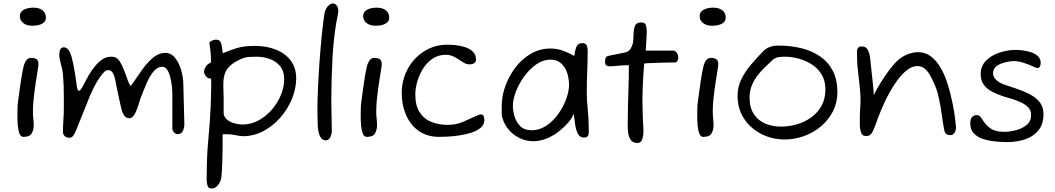

<svg xmlns="http://www.w3.org/2000/svg" viewBox="-20 -802 6066 1104"><path d="M166 -654Q133 -654 113.5 -669.5Q94 -685 94 -710Q94 -733 116 -745.5Q138 -758 172 -758Q206 -758 225 -742.5Q244 -727 244 -700Q244 -678 222.5 -666Q201 -654 166 -654ZM114 -15Q100 -15 92.5 -33Q85 -51 82.5 -79Q80 -107 80 -137Q80 -151 80.5 -165.5Q81 -180 81 -193Q81 -197 84 -219.5Q87 -242 91 -272Q95 -302 99.5 -331.5Q104 -361 107 -378Q110 -391 114 -412.5Q118 -434 128.5 -451.5Q139 -469 159 -469Q182 -469 191.5 -460.5Q201 -452 201 -434Q201 -429 200.5 -424Q200 -419 199 -413Q194 -381 186.5 -333.5Q179 -286 173.5 -234.5Q168 -183 170 -137Q171 -126 172.5 -111.5Q174 -97 174 -83Q174 -57 163 -36Q152 -15 114 -15Z M378 -10Q362 -10 352 -19.5Q342 -29 342 -43Q342 -78 344.5 -112Q347 -146 347 -181V-252Q347 -281 346 -310.5Q345 -340 342 -376Q339 -404 330 -434.5Q321 -465 321 -487Q321 -530 347 -530Q377 -530 392.5 -471.5Q408 -413 422 -304Q424 -291 427 -285.5Q430 -280 433 -280Q439 -280 444.5 -287.5Q450 -295 453 -300Q461 -315 471.5 -335Q482 -355 490 -369Q498 -383 507.5 -396.5Q517 -410 527 -422Q547 -447 570 -461.5Q593 -476 620 -476Q644 -476 657 -463Q670 -450 680 -429Q686 -417 690.5 -405.5Q695 -394 699 -383Q704 -372 712 -347.5Q720 -323 732 -307L762 -350Q780 -376 797.5 -401.5Q815 -427 837 -449Q858 -471 881 -484.5Q904 -498 929 -498Q963 -498 986 -470Q1009 -442 1021 -401Q1033 -360 1034 -321L1040 -90Q1041 -74 1033 -52.5Q1025 -31 1002 -31Q989 -31 980 -41.5Q971 -52 971 -63V-262Q971 -282 968 -308.5Q965 -335 958.5 -360Q952 -385 941 -401.5Q930 -418 913 -418Q886 -418 864 -392.5Q842 -367 823.5 -324.5Q805 -282 786 -231Q767 -166 753.5 -144Q740 -122 725 -122Q712 -122 704 -128Q696 -134 690 -144Q683 -156 679 -172.5Q675 -189 672 -202L653 -290Q649 -308 644.5 -334Q640 -360 630.5 -379.5Q621 -399 602 -399Q589 -399 574.5 -383.5Q560 -368 545.5 -345Q531 -322 519 -298Q507 -274 499 -255Q491 -236 489 -231Q487 -225 477 -200Q467 -175 454 -143.5Q441 -112 430.5 -85.5Q420 -59 417 -51Q407 -28 399 -19Q391 -10 378 -10Z M1195 282Q1178 282 1173 264.5Q1168 247 1168 226Q1168 218 1168.5 209.5Q1169 201 1169 194Q1169 92 1178 -1.5Q1187 -95 1191 -183Q1192 -206 1193 -240Q1194 -274 1194.5 -305Q1195 -336 1194 -350Q1175 -350 1164 -364Q1153 -378 1153 -391Q1153 -401 1162.5 -417.5Q1172 -434 1191 -441Q1193 -446 1193 -451.5Q1193 -457 1193 -464Q1193 -486 1189.5 -513.5Q1186 -541 1184 -554Q1183 -560 1196 -567Q1209 -574 1222 -574Q1240 -574 1247 -562Q1254 -550 1256 -532Q1258 -514 1261 -496Q1306 -514 1334 -523Q1362 -532 1387 -535Q1412 -538 1447 -538Q1512 -538 1565.5 -517Q1619 -496 1651 -454.5Q1683 -413 1683 -351Q1683 -292 1658.5 -233Q1634 -174 1591.5 -125.5Q1549 -77 1494 -48Q1439 -19 1378 -19Q1362 -19 1347 -22.5Q1332 -26 1316 -28Q1310 -29 1304 -29.5Q1298 -30 1293 -30H1260Q1260 -7 1260 34Q1260 75 1258.5 121Q1257 167 1254 207Q1252 238 1235.5 260Q1219 282 1195 282ZM1373 -86Q1423 -86 1466.5 -109.5Q1510 -133 1543.5 -172Q1577 -211 1595.5 -256.5Q1614 -302 1614 -346Q1614 -394 1590 -422.5Q1566 -451 1529.5 -463.5Q1493 -476 1453 -476Q1433 -476 1411 -474.5Q1389 -473 1369 -464Q1325 -445 1301.5 -422.5Q1278 -400 1270 -369Q1266 -355 1265 -340Q1264 -325 1264 -309Q1264 -293 1265 -275Q1266 -257 1266 -237V-154Q1266 -131 1284 -115.5Q1302 -100 1327 -93Q1352 -86 1373 -86Z M1854 5Q1835 5 1825 -10Q1815 -25 1811 -47Q1807 -69 1806.5 -91Q1806 -113 1806 -126Q1806 -134 1805.5 -144Q1805 -154 1805 -164Q1805 -214 1808 -285.5Q1811 -357 1816.5 -436.5Q1822 -516 1829.5 -592Q1837 -668 1846 -727Q1854 -756 1867.5 -769Q1881 -782 1894 -782Q1906 -782 1915.5 -771Q1925 -760 1925 -740Q1925 -736 1925 -733Q1925 -730 1924 -726Q1899 -605 1892 -473Q1885 -341 1885 -219Q1885 -169 1886.5 -130.5Q1888 -92 1888 -51Q1888 -29 1878.5 -12Q1869 5 1854 5Z M2140 -654Q2107 -654 2087.5 -669.5Q2068 -685 2068 -710Q2068 -733 2090 -745.5Q2112 -758 2146 -758Q2180 -758 2199 -742.5Q2218 -727 2218 -700Q2218 -678 2196.5 -666Q2175 -654 2140 -654ZM2088 -15Q2074 -15 2066.5 -33Q2059 -51 2056.5 -79Q2054 -107 2054 -137Q2054 -151 2054.5 -165.5Q2055 -180 2055 -193Q2055 -197 2058 -219.5Q2061 -242 2065 -272Q2069 -302 2073.5 -331.5Q2078 -361 2081 -378Q2084 -391 2088 -412.5Q2092 -434 2102.5 -451.5Q2113 -469 2133 -469Q2156 -469 2165.5 -460.5Q2175 -452 2175 -434Q2175 -429 2174.5 -424Q2174 -419 2173 -413Q2168 -381 2160.5 -333.5Q2153 -286 2147.5 -234.5Q2142 -183 2144 -137Q2145 -126 2146.5 -111.5Q2148 -97 2148 -83Q2148 -57 2137 -36Q2126 -15 2088 -15Z M2506 -15Q2436 -15 2388 -49Q2340 -83 2315 -140.5Q2290 -198 2290 -266Q2290 -342 2324 -405Q2358 -468 2418 -506.5Q2478 -545 2554 -545Q2575 -545 2603 -542Q2631 -539 2657 -530Q2683 -521 2700 -504Q2717 -487 2717 -459Q2717 -448 2708 -440Q2699 -432 2679 -432Q2663 -432 2649.5 -440Q2636 -448 2624 -456Q2606 -468 2586.5 -477.5Q2567 -487 2544 -487Q2500 -487 2467 -464.5Q2434 -442 2412 -406.5Q2390 -371 2379 -331.5Q2368 -292 2368 -259Q2368 -194 2393.5 -155.5Q2419 -117 2461.5 -100.5Q2504 -84 2554 -84Q2602 -84 2641.5 -101Q2681 -118 2722 -137Q2736 -144 2745 -144Q2757 -144 2761 -134.5Q2765 -125 2765 -111Q2765 -85 2744 -67.5Q2723 -50 2691 -39.5Q2659 -29 2622.5 -23.5Q2586 -18 2555 -16.5Q2524 -15 2506 -15Z M3047 10Q3002 10 2963.5 -10Q2925 -30 2899 -64Q2873 -98 2865 -140V-193Q2865 -250 2886 -308Q2907 -366 2944.5 -415Q2982 -464 3033.5 -493.5Q3085 -523 3145 -523Q3183 -523 3218.5 -510Q3254 -497 3282 -480Q3288 -522 3297 -538Q3306 -554 3328 -554Q3345 -554 3352 -543.5Q3359 -533 3359 -507Q3359 -447 3356.5 -389.5Q3354 -332 3354 -272Q3354 -224 3359.5 -173Q3365 -122 3365 -75Q3365 -60 3365.5 -45Q3366 -30 3360.5 -20.5Q3355 -11 3338 -11Q3314 -11 3302.5 -33.5Q3291 -56 3287 -88Q3283 -120 3279 -148Q3269 -121 3245.5 -95Q3222 -69 3198.5 -50.5Q3175 -32 3162.5 -24.5Q3150 -17 3162 -26Q3140 -10 3107.5 0Q3075 10 3047 10ZM3037 -53Q3082 -53 3121 -79Q3160 -105 3189.5 -146Q3219 -187 3235.5 -232Q3252 -277 3252 -315Q3252 -334 3247.5 -358.5Q3243 -383 3231 -406Q3219 -429 3198.5 -444Q3178 -459 3145 -459Q3102 -459 3063 -431.5Q3024 -404 2993.5 -361.5Q2963 -319 2946 -274Q2929 -229 2929 -193Q2929 -166 2938.5 -133Q2948 -100 2971.5 -76.5Q2995 -53 3037 -53Z M3645 20Q3620 20 3608 4Q3596 -12 3592.5 -36Q3589 -60 3589 -83Q3589 -94 3589.5 -104Q3590 -114 3590 -121Q3590 -193 3593 -266.5Q3596 -340 3596 -427Q3559 -427 3535 -424Q3511 -421 3487 -421Q3471 -421 3465 -427Q3459 -433 3459 -447Q3459 -463 3463.5 -470.5Q3468 -478 3475 -480L3573 -500Q3595 -505 3604.5 -520Q3614 -535 3618 -549Q3620 -557 3620.5 -564.5Q3621 -572 3622 -581Q3622 -589 3622.5 -596.5Q3623 -604 3623 -611Q3625 -643 3633.5 -658Q3642 -673 3667 -673Q3690 -673 3694.5 -655Q3699 -637 3699 -621Q3699 -610 3697.5 -587.5Q3696 -565 3695 -543Q3694 -521 3693 -511H3853Q3862 -511 3871 -499Q3880 -487 3880 -468Q3880 -462 3875 -452.5Q3870 -443 3863 -443Q3853 -443 3825.5 -442.5Q3798 -442 3766.5 -441Q3735 -440 3711 -439Q3687 -438 3684 -436Q3679 -376 3676.5 -320.5Q3674 -265 3674 -213Q3674 -179 3675.5 -147.5Q3677 -116 3678 -85Q3678 -80 3679 -70Q3680 -60 3680 -48Q3680 -25 3673.5 -2.5Q3667 20 3645 20Z M4075 -654Q4042 -654 4022.5 -669.5Q4003 -685 4003 -710Q4003 -733 4025 -745.5Q4047 -758 4081 -758Q4115 -758 4134 -742.5Q4153 -727 4153 -700Q4153 -678 4131.5 -666Q4110 -654 4075 -654ZM4023 -15Q4009 -15 4001.5 -33Q3994 -51 3991.5 -79Q3989 -107 3989 -137Q3989 -151 3989.5 -165.5Q3990 -180 3990 -193Q3990 -197 3993 -219.5Q3996 -242 4000 -272Q4004 -302 4008.5 -331.5Q4013 -361 4016 -378Q4019 -391 4023 -412.5Q4027 -434 4037.5 -451.5Q4048 -469 4068 -469Q4091 -469 4100.5 -460.5Q4110 -452 4110 -434Q4110 -429 4109.5 -424Q4109 -419 4108 -413Q4103 -381 4095.5 -333.5Q4088 -286 4082.5 -234.5Q4077 -183 4079 -137Q4080 -126 4081.5 -111.5Q4083 -97 4083 -83Q4083 -57 4072 -36Q4061 -15 4023 -15Z M4492 0Q4420 0 4358 -31.5Q4296 -63 4258.5 -119.5Q4221 -176 4221 -251Q4221 -302 4242.5 -346Q4264 -390 4298 -430Q4332 -470 4369 -508Q4386 -525 4408 -532.5Q4430 -540 4455 -540Q4524 -540 4585 -525.5Q4646 -511 4693.5 -479Q4741 -447 4768 -396Q4795 -345 4795 -272Q4795 -212 4769.5 -162Q4744 -112 4700.5 -75.5Q4657 -39 4603 -19.5Q4549 0 4492 0ZM4470 -74Q4516 -74 4561.5 -87Q4607 -100 4644 -126.5Q4681 -153 4703.5 -193Q4726 -233 4726 -288Q4726 -338 4704.5 -373.5Q4683 -409 4648 -431.5Q4613 -454 4572 -465Q4531 -476 4492 -476Q4476 -476 4456.5 -473.5Q4437 -471 4419 -454Q4397 -433 4374.5 -411.5Q4352 -390 4333 -364Q4314 -339 4302 -308Q4290 -277 4290 -241Q4290 -183 4314.5 -146Q4339 -109 4380 -91.5Q4421 -74 4470 -74Z M4961 -20Q4946 -20 4939 -27Q4932 -34 4929 -47Q4924 -64 4924 -83V-122Q4924 -154 4926 -177.5Q4928 -201 4928 -229Q4928 -239 4927.5 -250.5Q4927 -262 4926 -275Q4922 -324 4915 -378Q4908 -432 4908 -476V-515Q4914 -529 4919.5 -532Q4925 -535 4935 -535Q4959 -535 4969 -516.5Q4979 -498 4982.5 -473.5Q4986 -449 4987 -431Q4988 -424 4990.5 -401Q4993 -378 4996 -349.5Q4999 -321 5001.5 -295Q5004 -269 5004 -255Q5020 -288 5042 -323.5Q5064 -359 5086.5 -390Q5109 -421 5127 -440Q5153 -469 5188.5 -485.5Q5224 -502 5259 -502Q5300 -502 5331 -479Q5362 -456 5384.5 -419Q5407 -382 5422 -339.5Q5437 -297 5446 -257Q5459 -204 5465.5 -164Q5472 -124 5477 -73Q5477 -51 5468 -38Q5459 -25 5446 -25Q5427 -25 5419 -33.5Q5411 -42 5408 -61Q5401 -99 5394.5 -147Q5388 -195 5377 -244.5Q5366 -294 5345 -335Q5337 -354 5325 -374Q5313 -394 5296 -408Q5279 -422 5254 -422Q5221 -422 5187.5 -393Q5154 -364 5124 -318Q5094 -272 5069 -219.5Q5044 -167 5027 -120Q5022 -104 5014.5 -84.5Q5007 -65 4999 -48Q4992 -34 4983.5 -27Q4975 -20 4961 -20Z M5772 15Q5745 15 5709 12Q5673 9 5638.5 -1Q5604 -11 5581.5 -33Q5559 -55 5559 -92Q5559 -140 5597 -140Q5610 -140 5617 -131L5626 -119Q5629 -115 5631.5 -110.5Q5634 -106 5638 -101Q5652 -80 5678 -62Q5704 -44 5756 -44Q5786 -44 5822 -53.5Q5858 -63 5883.5 -84Q5909 -105 5909 -140Q5909 -169 5891 -186Q5873 -203 5851 -213Q5841 -218 5828.5 -223Q5816 -228 5802 -232Q5789 -236 5776 -240Q5763 -244 5749 -248Q5713 -260 5683.5 -275.5Q5654 -291 5636.5 -315Q5619 -339 5619 -376Q5619 -422 5649.5 -453Q5680 -484 5726.5 -499.5Q5773 -515 5821 -515Q5839 -515 5863 -512Q5887 -509 5910 -501Q5933 -493 5948.5 -478.5Q5964 -464 5964 -440Q5964 -428 5959.5 -419.5Q5955 -411 5946 -411Q5940 -411 5936 -413Q5892 -433 5862.5 -442Q5833 -451 5811 -451Q5798 -451 5777.5 -447.5Q5757 -444 5737 -436.5Q5717 -429 5703.5 -415.5Q5690 -402 5690 -381Q5690 -343 5748 -318Q5769 -310 5795 -302Q5821 -294 5849 -283Q5885 -270 5915 -252Q5945 -234 5962.5 -208.5Q5980 -183 5980 -145Q5980 -88 5951 -52.5Q5922 -17 5875 -1Q5828 15 5772 15Z"/></svg>

Font: Fuzzy Bubbles
Style: Regular
Weight: 400
Designer: Robert E. Leuschke
Foundry: Robert E. Leuschke
Version: Version 1.010; ttfautohint (v1.8.3)